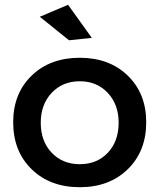

<svg xmlns="http://www.w3.org/2000/svg" viewBox="-20 -777 665 801"><path d="M264 -757 363 -619 268 -609 146 -707ZM313 -536Q436 -536 513 -461.5Q590 -387 590 -267Q590 -146 513 -71Q436 4 313 4Q189 4 112 -71Q35 -146 35 -267Q35 -387 112 -461.5Q189 -536 313 -536ZM313 -438Q241 -438 195.5 -389.5Q150 -341 150 -265Q150 -188 195.5 -140Q241 -92 313 -92Q385 -92 430 -140Q475 -188 475 -265Q475 -341 429.5 -389.5Q384 -438 313 -438Z"/></svg>

Font: Montserrat-Arabic
Style: Regular
Weight: 400
Designer: Mohamed Gaber
Foundry: Kief Type Foundry
Version: Version 5.008;PS 005.008;hotconv 1.0.88;makeotf.lib2.5.64775